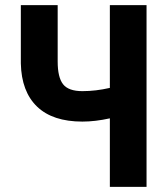

<svg xmlns="http://www.w3.org/2000/svg" viewBox="-20 -731 651 751"><path d="M553.2 -710.9V0H409.7V-268.1Q352.5 -255.4 302.2 -255.4Q186 -255.4 125 -314Q64 -372.6 61.5 -482.9V-710.9H205.6V-490.7Q205.6 -428.2 226.8 -401.4Q248 -374.5 302.2 -374.5Q354.5 -374.5 409.7 -387.2V-710.9Z"/></svg>

Font: Roboto Condensed
Style: Bold
Weight: 700
Designer: Google
Version: Version 2.134; 2016